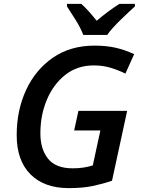

<svg xmlns="http://www.w3.org/2000/svg" viewBox="-20 -959 724 989"><path d="M334 10Q406 10 458 -1Q510 -12 557 -28L635 -388H384L362 -287H497L458 -107Q436 -100 411 -96Q386 -92 354 -92Q267 -92 227.5 -141.5Q188 -191 188 -272Q188 -366 221.5 -445.5Q255 -525 316.5 -573.5Q378 -622 463 -622Q510 -622 549.5 -610Q589 -598 626 -580L671 -680Q624 -702 576 -713Q528 -724 467 -724Q342 -724 252 -661.5Q162 -599 114 -494.5Q66 -390 66 -263Q66 -132 137 -61Q208 10 334 10ZM409 -779H532Q556 -813 601.5 -857Q647 -901 675 -926V-939H595Q538 -903 478 -852Q459 -876 438 -899.5Q417 -923 399 -939H325V-926Q344 -897 369.5 -856.5Q395 -816 409 -779Z"/></svg>

Font: Noto Sans UI Medium
Style: Italic
Weight: 500
Italic angle: -12°
Designer: Monotype Design Team
Foundry: Monotype Imaging Inc.
Version: Version 1.901